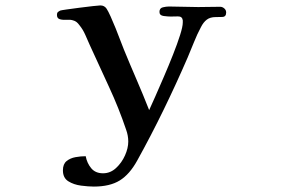

<svg xmlns="http://www.w3.org/2000/svg" viewBox="-20 -568 1040 708"><path d="M814 -522Q814 -506 800 -505.5Q786 -505 775 -505Q755 -505 742.5 -495.5Q730 -486 721 -468Q707 -442 695.5 -413Q684 -384 672 -356Q630 -259 583.5 -163.5Q537 -68 486 24Q458 75 421.5 97.5Q385 120 326 120Q306 120 279 116.5Q252 113 232 100.5Q212 88 212 60Q212 37 225.5 26Q239 15 258.5 11.5Q278 8 296 8Q301 34 316.5 52.5Q332 71 360 71Q387 71 408 51.5Q429 32 441 5Q453 -22 453 -46Q453 -68 445 -90Q418 -170 382 -247.5Q346 -325 311 -402Q303 -420 294.5 -439.5Q286 -459 273 -475Q268 -482 262.5 -486.5Q257 -491 249 -493Q240 -496 226 -495Q212 -494 201 -497Q190 -500 190 -513Q190 -520 193 -523Q196 -526 202 -529Q204 -530 225 -533Q246 -536 273 -539.5Q300 -543 322.5 -545.5Q345 -548 350 -548Q365 -548 373 -536Q379 -527 388 -507Q397 -487 406.5 -463.5Q416 -440 424 -418.5Q432 -397 437 -385Q460 -329 484 -273.5Q508 -218 530 -162Q538 -179 552.5 -212Q567 -245 584.5 -285.5Q602 -326 618 -366.5Q634 -407 644 -438.5Q654 -470 654 -485Q654 -487 654 -489Q654 -491 654 -493Q652 -508 636 -507.5Q620 -507 609 -507Q599 -507 583.5 -509Q568 -511 568 -524Q568 -538 580.5 -541Q593 -544 603 -544Q630 -544 657 -543Q684 -542 711 -542Q731 -542 751.5 -542.5Q772 -543 792 -543Q800 -543 807 -537Q814 -531 814 -522Z"/></svg>

Font: Kaisei Opti Medium
Style: Regular
Weight: 500
Designer: Font-Kai, 金井和夫
Foundry: KAZUO KANAI
Version: Version 5.003